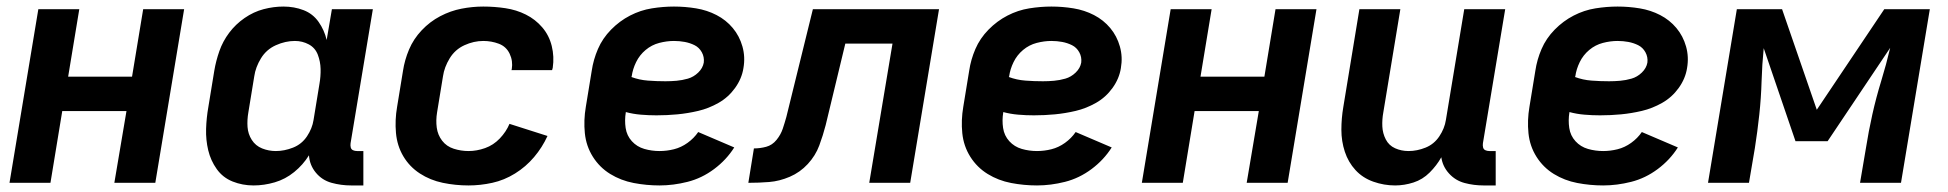

<svg xmlns="http://www.w3.org/2000/svg" viewBox="-20 -558 5944 586"><path d="M9 0H134L170 -219H366L329 0H454L542 -530H417L383 -324H188L222 -530H97Z M754 8Q786 8 818.5 -1.5Q851 -11 878 -33Q905 -55 923 -84Q925 -54 944 -31Q963 -8 992 0Q1021 8 1052 8H1089V-97H1070Q1063 -97 1057.5 -99.5Q1052 -102 1050.5 -108Q1049 -114 1050 -121L1118 -530H993L977 -436Q970 -466 952.5 -491Q935 -516 906.5 -527Q878 -538 845 -538Q815 -538 784.5 -530Q754 -522 726.5 -503Q699 -484 679.5 -458Q660 -432 649.5 -402Q639 -372 634 -342L616 -232Q610 -198 609 -164.5Q608 -131 615.5 -99.5Q623 -68 641.5 -42Q660 -16 690 -4Q720 8 754 8ZM822 -97Q800 -97 780 -105Q760 -113 748.5 -131Q737 -149 735.5 -170.5Q734 -192 738 -215L756 -325Q760 -353 776.5 -380Q793 -407 822 -420Q851 -433 880 -433Q903 -433 922.5 -422.5Q942 -412 950 -391Q958 -370 958.5 -347.5Q959 -325 955 -302L937 -192Q933 -166 917 -142Q901 -118 874.5 -107.5Q848 -97 822 -97Z M1410 8Q1446 8 1482.5 0Q1519 -8 1552 -28.5Q1585 -49 1610 -78.5Q1635 -108 1651 -143L1535 -180Q1525 -156 1505.5 -135.5Q1486 -115 1460.5 -106Q1435 -97 1410 -97Q1387 -97 1365 -104Q1343 -111 1329.5 -128.5Q1316 -146 1313 -168.5Q1310 -191 1314 -215L1332 -325Q1336 -353 1352.5 -380Q1369 -407 1397.5 -420Q1426 -433 1455 -433Q1480 -433 1502.5 -424.5Q1525 -416 1535.5 -394Q1546 -372 1542 -347L1541 -344H1665Q1666 -347 1667 -351Q1672 -385 1664 -417.5Q1656 -450 1635 -474.5Q1614 -499 1585 -513.5Q1556 -528 1522.5 -533Q1489 -538 1455 -538Q1422 -538 1388.5 -531.5Q1355 -525 1323.5 -508.5Q1292 -492 1267 -465.5Q1242 -439 1228.5 -407Q1215 -375 1210 -342L1192 -232Q1185 -192 1188.5 -152.5Q1192 -113 1211 -81Q1230 -49 1261.5 -28.5Q1293 -8 1331.5 0Q1370 8 1410 8Z M1993 8Q2035 8 2078.5 -3Q2122 -14 2159.5 -42Q2197 -70 2221 -108L2111 -155Q2098 -136 2078.5 -122Q2059 -108 2037 -102.5Q2015 -97 1993 -97Q1969 -97 1946.5 -103.5Q1924 -110 1908.5 -127Q1893 -144 1889.5 -167.5Q1886 -191 1890 -215V-216Q1912 -210 1936 -208Q1960 -206 1983 -206H1984Q2016 -206 2047.5 -209Q2079 -212 2111 -219.5Q2143 -227 2173 -244Q2203 -261 2223.5 -289.5Q2244 -318 2249 -350Q2255 -384 2246 -416Q2237 -448 2216.5 -472.5Q2196 -497 2167 -512Q2138 -527 2104.5 -532.5Q2071 -538 2037 -538Q2004 -538 1969.5 -532.5Q1935 -527 1903 -510.5Q1871 -494 1845 -467.5Q1819 -441 1805 -408.5Q1791 -376 1786 -342L1768 -232Q1761 -191 1765 -151.5Q1769 -112 1789.5 -79.5Q1810 -47 1842.5 -27Q1875 -7 1914 0.5Q1953 8 1993 8ZM2011 -310Q1984 -310 1957.5 -312Q1931 -314 1907 -323L1908 -325Q1911 -347 1921.5 -368.5Q1932 -390 1950.5 -405.5Q1969 -421 1992 -427Q2015 -433 2037 -433Q2054 -433 2070 -430Q2086 -427 2100 -420Q2114 -413 2122 -398.5Q2130 -384 2128 -367Q2125 -350 2111 -336.5Q2097 -323 2079.5 -318Q2062 -313 2045 -311.5Q2028 -310 2011 -310Z M2264 0Q2296 0 2327.5 -2.5Q2359 -5 2390.5 -18.5Q2422 -32 2445.5 -57.5Q2469 -83 2480.5 -114Q2492 -145 2500 -176L2560 -425H2704L2633 0H2758L2846 -530H2461L2380 -201Q2375 -183 2369 -165Q2363 -147 2350 -131Q2337 -115 2318.5 -110Q2300 -105 2281 -105Z M3145 8Q3187 8 3230.5 -3Q3274 -14 3311.5 -42Q3349 -70 3373 -108L3263 -155Q3250 -136 3230.5 -122Q3211 -108 3189 -102.5Q3167 -97 3145 -97Q3121 -97 3098.5 -103.5Q3076 -110 3060.5 -127Q3045 -144 3041.5 -167.5Q3038 -191 3042 -215V-216Q3064 -210 3088 -208Q3112 -206 3135 -206H3136Q3168 -206 3199.5 -209Q3231 -212 3263 -219.5Q3295 -227 3325 -244Q3355 -261 3375.5 -289.5Q3396 -318 3401 -350Q3407 -384 3398 -416Q3389 -448 3368.5 -472.5Q3348 -497 3319 -512Q3290 -527 3256.5 -532.5Q3223 -538 3189 -538Q3156 -538 3121.5 -532.5Q3087 -527 3055 -510.5Q3023 -494 2997 -467.5Q2971 -441 2957 -408.5Q2943 -376 2938 -342L2920 -232Q2913 -191 2917 -151.5Q2921 -112 2941.5 -79.5Q2962 -47 2994.5 -27Q3027 -7 3066 0.5Q3105 8 3145 8ZM3163 -310Q3136 -310 3109.5 -312Q3083 -314 3059 -323L3060 -325Q3063 -347 3073.5 -368.5Q3084 -390 3102.5 -405.5Q3121 -421 3144 -427Q3167 -433 3189 -433Q3206 -433 3222 -430Q3238 -427 3252 -420Q3266 -413 3274 -398.5Q3282 -384 3280 -367Q3277 -350 3263 -336.5Q3249 -323 3231.5 -318Q3214 -313 3197 -311.5Q3180 -310 3163 -310Z M3465 0H3590L3626 -219H3822L3785 0H3910L3998 -530H3873L3839 -324H3644L3678 -530H3553Z M4238 8Q4266 8 4294 -1Q4322 -10 4343.5 -31.5Q4365 -53 4379 -78Q4383 -50 4402.5 -28.5Q4422 -7 4450 0.5Q4478 8 4508 8H4545V-97H4526Q4519 -97 4513.5 -99.5Q4508 -102 4506.5 -108Q4505 -114 4506 -121L4574 -530H4449L4393 -192Q4389 -166 4373 -142Q4357 -118 4331 -107.5Q4305 -97 4279 -97Q4257 -97 4238 -105.5Q4219 -114 4209.5 -132.5Q4200 -151 4199 -172Q4198 -193 4202 -215L4254 -530H4129L4080 -232Q4074 -197 4074 -162Q4074 -127 4084.5 -95Q4095 -63 4117 -39Q4139 -15 4171.5 -3.5Q4204 8 4238 8Z M4873 8Q4915 8 4958.5 -3Q5002 -14 5039.5 -42Q5077 -70 5101 -108L4991 -155Q4978 -136 4958.5 -122Q4939 -108 4917 -102.5Q4895 -97 4873 -97Q4849 -97 4826.5 -103.5Q4804 -110 4788.5 -127Q4773 -144 4769.5 -167.5Q4766 -191 4770 -215V-216Q4792 -210 4816 -208Q4840 -206 4863 -206H4864Q4896 -206 4927.5 -209Q4959 -212 4991 -219.5Q5023 -227 5053 -244Q5083 -261 5103.5 -289.5Q5124 -318 5129 -350Q5135 -384 5126 -416Q5117 -448 5096.5 -472.5Q5076 -497 5047 -512Q5018 -527 4984.5 -532.5Q4951 -538 4917 -538Q4884 -538 4849.5 -532.5Q4815 -527 4783 -510.5Q4751 -494 4725 -467.5Q4699 -441 4685 -408.5Q4671 -376 4666 -342L4648 -232Q4641 -191 4645 -151.5Q4649 -112 4669.5 -79.5Q4690 -47 4722.5 -27Q4755 -7 4794 0.5Q4833 8 4873 8ZM4891 -310Q4864 -310 4837.5 -312Q4811 -314 4787 -323L4788 -325Q4791 -347 4801.5 -368.5Q4812 -390 4830.5 -405.5Q4849 -421 4872 -427Q4895 -433 4917 -433Q4934 -433 4950 -430Q4966 -427 4980 -420Q4994 -413 5002 -398.5Q5010 -384 5008 -367Q5005 -350 4991 -336.5Q4977 -323 4959.5 -318Q4942 -313 4925 -311.5Q4908 -310 4891 -310Z M5193 0H5318L5336 -106Q5344 -157 5349.5 -208Q5355 -259 5356.5 -310Q5358 -361 5363 -411L5460 -127H5558L5749 -412Q5737 -361 5721.5 -310.5Q5706 -260 5694.5 -208.5Q5683 -157 5675 -106L5657 0H5782L5870 -530H5731L5525 -223L5419 -530H5281Z"/></svg>

Font: Iosevka Sparkle
Style: Bold Italic
Weight: 700
Italic angle: -9°
Designer: Belleve Invis
Foundry: Belleve Invis
Version: Version 4.5.0; ttfautohint (v1.8.3)